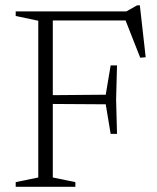

<svg xmlns="http://www.w3.org/2000/svg" viewBox="-20 -720 606 740"><path d="M431 -468 427.5 -336 431 -204H406.5L387.5 -318L158.5 -319.5V-353L387.5 -355L406.5 -468ZM508.5 -699.5H519L541.5 -499.5L520.5 -497.5L458.5 -655L499.5 -641H136.5V-676H467ZM183.5 -676V-36L270.5 -18V0H40.5V-18L127.5 -36V-640L40.5 -658.5V-676Z"/></svg>

Font: Newsreader 16pt Light
Style: Regular
Weight: 300
Designer: Hugues Gentile
Foundry: Production Type
Version: Version 1.003